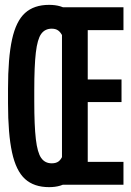

<svg xmlns="http://www.w3.org/2000/svg" viewBox="-20 -760 540 790"><path d="M182 10Q120 10 83 -23.5Q46 -57 29.5 -133Q13 -209 13 -335V-395Q13 -522 29.5 -597.5Q46 -673 83 -706.5Q120 -740 182 -740Q233 -740 262 -716.5Q291 -693 308 -637L238 -610Q230 -627 219.5 -634.5Q209 -642 193 -642Q165 -642 149.5 -620.5Q134 -599 127.5 -544Q121 -489 121 -388V-343Q121 -243 127.5 -187.5Q134 -132 149.5 -110Q165 -88 193 -88Q210 -88 220.5 -95.5Q231 -103 238 -120L308 -93Q291 -38 262 -14Q233 10 182 10ZM235 0V-730H488V-636H341V-433H480V-340H341V-94H488V0Z"/></svg>

Font: M PLUS 1 Code Medium
Style: Regular
Weight: 500
Designer: Coji Morishita
Foundry: UNDERFOREST DESIGN
Version: Version 1.002